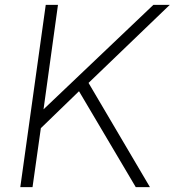

<svg xmlns="http://www.w3.org/2000/svg" viewBox="-20 -765 714 785"><path d="M63 0 167 -745H217L158 -318L607 -745H674L342 -426L593 0H535L303 -392L147 -241L113 0Z"/></svg>

Font: Plus Jakarta Sans ExtraLight
Style: Italic
Weight: 200
Italic angle: -8°
Designer: Gumpita Rahayu
Foundry: Tokotype
Version: Version 2.071; ttfautohint (v1.8.4.7-5d5b);gftools[0.9.29]